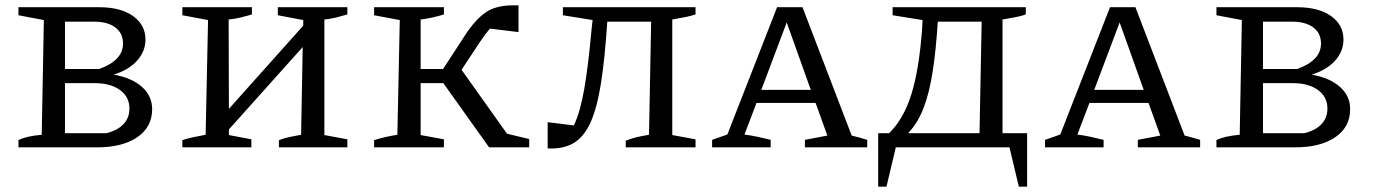

<svg xmlns="http://www.w3.org/2000/svg" viewBox="-20 -551 5133 718"><path d="M405 -272Q473 -260 511 -226Q549 -192 549 -143Q549 -76 493.5 -38Q438 0 343 0H49V-27Q78 -42 136 -47L144 -476L49 -494V-524H351Q431 -524 477.5 -491Q524 -458 524 -403Q524 -359 492.5 -324Q461 -289 405 -272ZM332 -470H223V-293H351Q440 -325 440 -388Q440 -427 411 -448.5Q382 -470 332 -470ZM336 -240H223V-53H378Q419 -63 441.5 -86.5Q464 -110 464 -145Q464 -189 428.5 -214.5Q393 -240 336 -240Z M662 0V-27Q684 -34 705.5 -38.5Q727 -43 749 -47L758 -476L662 -494V-524H922V-497Q902 -491 879.5 -485.5Q857 -480 835 -478L836 -144L1114 -455V-476L1019 -494V-524H1279V-497Q1259 -491 1237 -485.5Q1215 -480 1193 -478V-46L1279 -30V0H1023V-27Q1044 -35 1064.5 -39Q1085 -43 1106 -47L1112 -375L836 -67V-46L920 -30V0Z M1379 0V-27Q1402 -34 1421.5 -38.5Q1441 -43 1466 -47L1475 -476L1379 -494V-524H1640V-497Q1595 -483 1553 -478V-293H1637L1719 -419Q1756 -476 1794.5 -503.5Q1833 -531 1898 -531Q1906 -531 1919 -531V-431L1812 -444Q1795 -424 1774 -393L1706 -290L1876 -51L1959 -31V0H1809L1638 -240H1553V-46L1640 -30V0Z M2028 4V-94L2126 -82Q2150 -132 2165 -219Q2180 -306 2192 -439L2196 -476L2085 -494V-524H2581V-497Q2566 -492 2547 -488Q2528 -484 2494 -478V-46L2581 -30V0H2320V-25Q2343 -34 2363 -38.5Q2383 -43 2407 -47L2415 -470H2251Q2242 -333 2227.5 -240.5Q2213 -148 2188.5 -93.5Q2164 -39 2125 -16Q2086 7 2028 4Z M3165 -44Q3181 -40 3190.5 -37.5Q3200 -35 3223 -28V0H2990V-28L3074 -44L3030 -166H2809L2764 -48Q2792 -44 2815 -39Q2838 -34 2862 -28V0H2643V-28L2700 -48L2886 -524H2981ZM2827 -215H3012L2922 -467Z M3264 147V-53H3305Q3360 -107 3388.5 -199.5Q3417 -292 3428 -439L3430 -476L3318 -494V-524H3816V-497Q3800 -491 3781 -487.5Q3762 -484 3729 -478V-53H3821V147H3790L3755 0H3330L3295 147ZM3487 -470Q3480 -361 3467.5 -281.5Q3455 -202 3433.5 -146.5Q3412 -91 3376 -53H3643L3651 -470Z M4410 -44Q4426 -40 4435.5 -37.5Q4445 -35 4468 -28V0H4235V-28L4319 -44L4275 -166H4054L4009 -48Q4037 -44 4060 -39Q4083 -34 4107 -28V0H3888V-28L3945 -48L4131 -524H4226ZM4072 -215H4257L4167 -467Z M4885 -272Q4953 -260 4991 -226Q5029 -192 5029 -143Q5029 -76 4973.5 -38Q4918 0 4823 0H4529V-27Q4558 -42 4616 -47L4624 -476L4529 -494V-524H4831Q4911 -524 4957.5 -491Q5004 -458 5004 -403Q5004 -359 4972.5 -324Q4941 -289 4885 -272ZM4812 -470H4703V-293H4831Q4920 -325 4920 -388Q4920 -427 4891 -448.5Q4862 -470 4812 -470ZM4816 -240H4703V-53H4858Q4899 -63 4921.5 -86.5Q4944 -110 4944 -145Q4944 -189 4908.5 -214.5Q4873 -240 4816 -240Z"/></svg>

Font: Piazzolla SC
Style: Regular
Weight: 400
Designer: Juan Pablo del Peral
Foundry: Huerta Tipografica
Version: Version 1.330